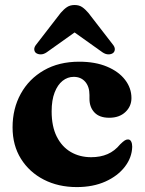

<svg xmlns="http://www.w3.org/2000/svg" viewBox="-20 -740 582 773"><path d="M509.2 -345.1Q509.2 -311.9 484.8 -288.9Q460.4 -265.9 419.8 -265.9Q380.4 -265.9 360.3 -287.2Q340.2 -308.5 340.2 -342V-357.7Q340.2 -391.1 323 -410.9Q305.8 -430.6 276.8 -430.6Q252.3 -430.6 232.1 -414.7Q212 -398.8 199.9 -367.7Q187.9 -336.7 187.9 -291.5Q187.9 -231.1 208.5 -190Q229.1 -149 265.1 -128Q301.1 -107.1 347.1 -107.1Q384.3 -107.1 413.1 -119.6Q441.9 -132.1 463.9 -159Q475.7 -170.5 482.1 -174.5Q488.6 -178.6 495.1 -178.6Q504.1 -178.6 508.2 -170Q512.4 -161.4 512.3 -149.1Q511.2 -105.8 482.6 -68.6Q454.1 -31.5 404.3 -9.1Q354.5 13.2 289.3 13.2Q214.8 13.2 156.4 -16.8Q98 -46.8 64.3 -100.8Q30.6 -154.8 30.6 -227.1Q30.6 -302.7 63.6 -362.5Q96.6 -422.4 156.9 -457Q217.1 -491.6 298.9 -491.6Q363.8 -491.6 410.9 -471.7Q458.1 -451.9 483.6 -418.6Q509.2 -385.4 509.2 -345.1ZM319.7 -637.4H240.9L392.5 -529.5Q404.8 -521.1 416.6 -521.1Q428.4 -521.1 435.7 -527Q442.1 -532.5 442.3 -541.9Q442.5 -551.3 432.7 -562.8L335.7 -688.2Q322.7 -703.4 310.5 -711.6Q298.3 -719.8 280.4 -719.8Q262.5 -719.8 250 -711.6Q237.5 -703.4 224.4 -688.2L127.5 -562.8Q117.7 -551.3 117.9 -541.9Q118.1 -532.5 124.5 -527Q132.3 -521.1 144.1 -521.1Q155.8 -521.1 168.1 -529.5Z"/></svg>

Font: Fraunces
Style: Regular
Weight: 900
Version: Version 1.000;[b76b70a41]